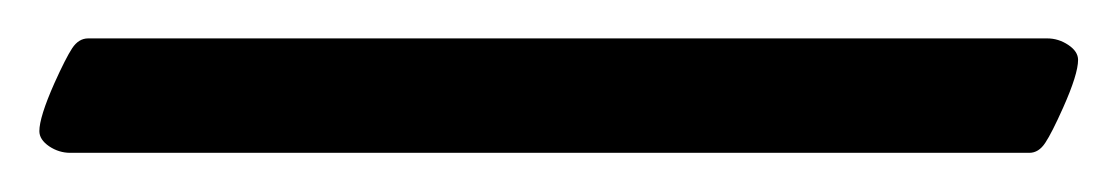

<svg xmlns="http://www.w3.org/2000/svg" viewBox="-41 105 581 100"><path d="M-20.5 173.3Q-20.5 166 -12.7 148.4Q-6.8 135.3 -3.4 130.1Q0 125 4.9 125H504.4Q510.3 125 515.4 128.4Q520.5 131.8 520.5 136.2Q520.5 143.6 512.7 161.1Q506.8 174.3 503.4 179.4Q500 184.6 495.1 184.6H-4.4Q-10.3 184.6 -15.4 181.2Q-20.5 177.7 -20.5 173.3Z"/></svg>

Font: Monomachus
Style: Medium
Weight: 500
Designer: Alexey Kryukov
Version: Version 1.0